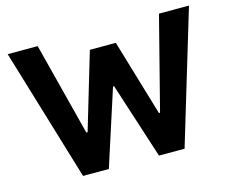

<svg xmlns="http://www.w3.org/2000/svg" viewBox="-99 -849 1197 990"><g transform="rotate(-15 499.5 -353.5)"><path d="M15.6 -707H175.8L302.7 -211.9H309.6L430.7 -619.1H569.3L690.4 -211.9H696.3L823.2 -707H983.4L770.5 0H633.8L502.9 -405.3H497.1L366.2 0H228.5Z"/></g></svg>

Font: Pretendard GOV
Style: Bold
Weight: 700
Designer: Base glyphs from Inter by Rasmus Andersson; Hangeul glyphs from Noto Sans CJK(Source Han Sans) by Jang Soo-young and Kan
Foundry: Kil Hyung-jin
Version: Version 1.309